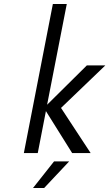

<svg xmlns="http://www.w3.org/2000/svg" viewBox="-20 -770 550 966"><path d="M246 -750H316L217 -243L417 -441H510L287 -227L436 0H343L211 -211L170 0H100ZM252 42H328L202 176H146Z"/></svg>

Font: Teachers[wght] Italic
Style: Regular
Weight: 400
Designer: Alfredo Marco Pradil & Chank Diesel
Version: Version 1.000;Glyphs 3.1.2 (3151)